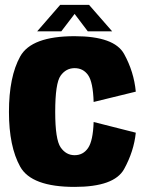

<svg xmlns="http://www.w3.org/2000/svg" viewBox="-20 -746 592 772"><path d="M280 5.5Q106.5 5.5 61.2 -75.8Q16 -157 16 -296Q16 -437.5 61.2 -519Q106.5 -600.5 280 -600.5Q439.5 -600.5 479 -529Q518.5 -457.5 526 -377.5L356.5 -336Q354 -416 334.2 -444Q314.5 -472 280 -472Q245.5 -472 223.8 -441.8Q202 -411.5 202 -296Q202 -185 223.8 -153.5Q245.5 -122 280 -122Q314.5 -122 334.2 -151Q354 -180 356.5 -255.5L526 -212.5Q518.5 -138 479 -66.2Q439.5 5.5 280 5.5ZM129.5 -620 222 -726.5H338L431 -620H333L280 -690L226.5 -620Z"/></svg>

Font: Anybody ExtraBold
Style: Regular
Weight: 800
Designer: Tyler Finck
Foundry: Etcetera Type Company
Version: Version 1.010; ttfautohint (v1.8.3) -l 8 -r 50 -G 200 -x 14 